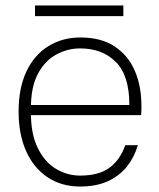

<svg xmlns="http://www.w3.org/2000/svg" viewBox="-20 -670 580 702"><path d="M273 12Q204 12 153 -22.5Q102 -57 75 -118.5Q48 -180 48 -262Q48 -348 76.5 -408.5Q105 -469 156.5 -501Q208 -533 274 -533Q350 -533 399.5 -500Q449 -467 473 -411Q497 -355 497 -284Q497 -276 497 -268Q497 -260 496 -249H79V-286H453Q453 -394 403.5 -443.5Q354 -493 273 -493Q227 -493 185.5 -470.5Q144 -448 118.5 -400Q93 -352 93 -274V-257Q93 -180 118 -129Q143 -78 184 -53Q225 -28 273 -28Q341 -28 380 -56.5Q419 -85 438 -139H484Q471 -95 444 -61Q417 -27 374.5 -7.5Q332 12 273 12ZM108 -611V-650H431V-611Z"/></svg>

Font: DM Sans 10pt ExtraLight
Style: Regular
Weight: 250
Version: Version 4.004;gftools[0.9.30]